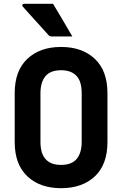

<svg xmlns="http://www.w3.org/2000/svg" viewBox="-20 -966 640 1006"><path d="M300 -720Q411 -720 477 -657.5Q543 -595 543 -478V-222Q543 -104 477 -42Q411 20 300 20Q189 20 123 -42.5Q57 -105 57 -222V-478Q57 -595 123 -657.5Q189 -720 300 -720ZM192 -223Q192 -192 199 -168.5Q206 -145 222 -129Q235 -116 254 -109Q273 -102 300 -102Q356 -102 382 -133.5Q408 -165 408 -223V-477Q408 -508 401 -532Q394 -556 378 -571Q351 -598 300 -598Q244 -598 218 -566.5Q192 -535 192 -477ZM258 -946Q285 -900 309 -860.5Q333 -821 359 -775H251Q241 -775 235 -781Q209 -810 191.5 -829.5Q174 -849 160 -864Q146 -879 132 -895Q118 -911 99 -932Q95 -937 97.5 -941.5Q100 -946 106 -946Z"/></svg>

Font: Recursive Mn Lnr St
Style: Bold
Weight: 700
Monospace: yes
Version: Version 1.079;hotconv 1.0.112;makeotfexe 2.5.65598; ttfautoh